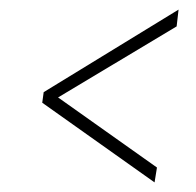

<svg xmlns="http://www.w3.org/2000/svg" viewBox="-20 -418 408 400"><path d="M307 -69 302 -38 68 -204 71 -226 352 -398 348 -363 101 -215Z"/></svg>

Font: Genos ExtraLight
Style: Italic
Weight: 250
Italic angle: -8°
Designer: Robert E. Leuschke
Foundry: Robert E. Leuschke
Version: Version 1.010